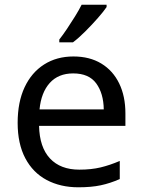

<svg xmlns="http://www.w3.org/2000/svg" viewBox="-20 -786 604 816"><path d="M292 -546Q361 -546 410.5 -516Q460 -486 486.5 -431.5Q513 -377 513 -304V-251H146Q148 -160 192.5 -112.5Q237 -65 317 -65Q368 -65 407.5 -74.5Q447 -84 489 -102V-25Q448 -7 408 1.5Q368 10 313 10Q237 10 178.5 -21Q120 -52 87.5 -113.5Q55 -175 55 -264Q55 -352 84.5 -415Q114 -478 167.5 -512Q221 -546 292 -546ZM291 -474Q228 -474 191.5 -433.5Q155 -393 148 -321H421Q420 -389 389 -431.5Q358 -474 291 -474ZM433 -756Q421 -738 396 -709.5Q371 -681 342.5 -652.5Q314 -624 290 -606H232V-618Q247 -637 264.5 -663Q282 -689 299 -716.5Q316 -744 327 -766H433Z"/></svg>

Font: Noto Sans Mayan Numerals
Style: Regular
Weight: 400
Designer: Monotype Design Team
Foundry: Monotype Imaging Inc.
Version: Version 2.001; ttfautohint (v1.8.4.7-5d5b)